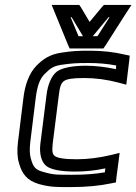

<svg xmlns="http://www.w3.org/2000/svg" viewBox="-20 -725 554 780"><path d="M453 -4 462 -72 466 -104 434 -96C384 -84 337 -78 292 -78C241 -78 214 -83 203 -91C193 -98 191 -110 194 -141L219 -339C223 -374 229 -388 239 -395C250 -404 274 -408 322 -408C368 -408 414 -402 463 -389L493 -381L497 -413L505 -479L507 -499L488 -503C442 -514 394 -519 347 -519C295 -519 275 -518 229 -511C182 -504 155 -485 129 -459C98 -428 81 -379 75 -326L53 -148C49 -116 50 -86 57 -63C69 -19 90 9 139 23C187 36 210 35 269 35C329 35 384 30 431 20L451 16L453 -4ZM406 -25C367 -18 324 -15 275 -15C215 -15 199 -14 158 -26C123 -35 115 -46 105 -82C100 -99 100 -120 103 -148L125 -326C131 -374 141 -405 162 -425C185 -448 197 -457 231 -462C274 -468 290 -469 341 -469C379 -469 415 -466 452 -459L451 -444C409 -453 368 -458 328 -458C276 -458 234 -450 212 -435C189 -418 174 -381 169 -339L144 -141C139 -101 148 -66 169 -50C189 -35 231 -28 285 -28C325 -28 366 -32 408 -41L406 -25ZM278 -528H385H400L409 -541L490 -668L514 -705H473H415H402L393 -695L344 -636L309 -695L302 -705H290H232H190L205 -668L257 -541L263 -528H278ZM357 -578 421 -655H425L376 -578H357ZM299 -578 267 -655H271L317 -578H299Z"/></svg>

Font: Gamestation Text Outline
Style: Italic
Weight: 400
Designer: Jonas Hecksher
Foundry: Jonas Hecksher, Playtypeª, e-types AS
Version: Version 1.003